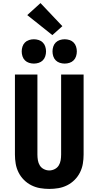

<svg xmlns="http://www.w3.org/2000/svg" viewBox="-20 -1219 640 1247"><path d="M300 8Q270 8 240.5 3Q211 -2 184 -15.5Q157 -29 135.5 -50.5Q114 -72 100.5 -99Q87 -126 82 -155.5Q77 -185 77 -215V-735H223V-215Q223 -197 226 -178.5Q229 -160 238.5 -144.5Q248 -129 265 -120.5Q282 -112 300 -112Q318 -112 335 -120.5Q352 -129 361.5 -144.5Q371 -160 374 -178.5Q377 -197 377 -215V-735H523V-215Q523 -185 518 -155.5Q513 -126 499.5 -99Q486 -72 464.5 -50.5Q443 -29 416 -15.5Q389 -2 359.5 3Q330 8 300 8ZM400 -806Q384 -806 368.5 -811Q353 -816 342 -827Q331 -838 326 -853.5Q321 -869 321 -885Q321 -901 326 -916.5Q331 -932 342 -943Q353 -954 368.5 -959Q384 -964 400 -964Q416 -964 431.5 -959Q447 -954 458 -943Q469 -932 474 -916.5Q479 -901 479 -885Q479 -869 474 -853.5Q469 -838 458 -827Q447 -816 431.5 -811Q416 -806 400 -806ZM200 -806Q184 -806 168.5 -811Q153 -816 142 -827Q131 -838 126 -853.5Q121 -869 121 -885Q121 -901 126 -916.5Q131 -932 142 -943Q153 -954 168.5 -959Q184 -964 200 -964Q216 -964 231.5 -959Q247 -954 258 -943Q269 -932 274 -916.5Q279 -901 279 -885Q279 -869 274 -853.5Q269 -838 258 -827Q247 -816 231.5 -811Q216 -806 200 -806ZM320 -991 157 -1121 243 -1199 385 -1049Z"/></svg>

Font: Iosevka Custom Heavy Extended
Style: Regular
Weight: 900
Width: 7
Monospace: yes
Designer: Belleve Invis
Foundry: Belleve Invis
Version: Version 11.2.4; ttfautohint (v1.8.4)